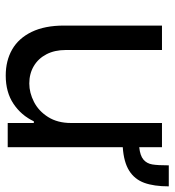

<svg xmlns="http://www.w3.org/2000/svg" viewBox="10 -604 601 660"><g transform="rotate(90 310.0 -273.5)"><path d="M485.4 -395.5V0H402.3V-89.8H396.5Q376 -46.4 336.2 -19.8Q296.4 6.8 239.3 6.8Q188 6.8 149.4 -15.4Q110.8 -37.6 89.1 -82.5Q67.4 -127.4 67.4 -193.4V-530.3H151.4V-199.2Q151.4 -161.6 166 -133.3Q180.7 -105 206.8 -89.6Q232.9 -74.2 266.6 -74.2Q298.3 -74.2 329.8 -90.3Q361.3 -106.4 381.8 -138.9Q402.3 -171.4 402.3 -217.8V-530.3H485.4V-452.1Q514.6 -455.1 528.1 -466.6Q541.5 -478 544.7 -496.8Q547.9 -515.6 547.9 -553.7H620.1Q620.1 -502.4 607.9 -469.2Q595.7 -436 566.2 -417.5Q536.6 -398.9 485.4 -395.5Z"/></g></svg>

Font: Pretendard
Style: Regular
Weight: 400
Designer: Base glyphs from Inter by Rasmus Andersson; Hangeul glyphs from Noto Sans CJK(Source Han Sans) by Jang Soo-young and Kan
Foundry: Kil Hyung-jin
Version: Version 1.309